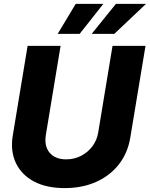

<svg xmlns="http://www.w3.org/2000/svg" viewBox="-20 -966 779 998"><path d="M316.4 11.7Q221.2 11.7 156.2 -22.9Q91.3 -57.6 62.3 -119.4Q33.2 -181.2 46.4 -261.7L123.5 -727.5H294.9L218.3 -264.6Q209 -207 237.8 -172.4Q266.6 -137.7 323.7 -137.7Q366.2 -137.7 401.9 -156.2Q437.5 -174.8 460.7 -206.1Q483.9 -237.3 490.2 -275.9L564.9 -727.5H736.3L657.2 -250.5Q644 -170.4 597.7 -111.3Q551.3 -52.2 479.2 -20.3Q407.2 11.7 316.4 11.7ZM574.2 -790H456.5L582.5 -945.8H738.8ZM394 -790H279.8L373.5 -945.8H517.1Z"/></svg>

Font: Inter Display ExtraBold
Style: Italic
Weight: 800
Italic angle: -9.39999°
Designer: Rasmus Andersson
Foundry: rsms
Version: Version 4.000;git-a52131595